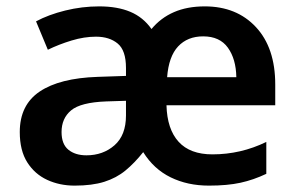

<svg xmlns="http://www.w3.org/2000/svg" viewBox="-20 -572 931 602"><path d="M622 -552Q722 -552 782.5 -487Q843 -422 843 -307V-242H502Q504 -167 540 -127.5Q576 -88 646 -88Q735 -88 815 -127V-27Q775 -8 734 1Q693 10 635 10Q568 10 515 -16Q462 -42 429 -95Q402 -61 373.5 -37.5Q345 -14 307 -2Q269 10 214 10Q167 10 128 -8Q89 -26 65.5 -63Q42 -100 42 -158Q42 -243 104.5 -285Q167 -327 286 -331L375 -334V-359Q375 -414 349 -435.5Q323 -457 281 -457Q244 -457 204.5 -445Q165 -433 130 -416L93 -505Q132 -526 184.5 -539Q237 -552 291 -552Q348 -552 388.5 -535Q429 -518 455 -481Q484 -516 525.5 -534Q567 -552 622 -552ZM617 -458Q568 -458 538.5 -426.5Q509 -395 504 -330H721Q720 -387 694.5 -422.5Q669 -458 617 -458ZM313 -254Q233 -251 203 -226Q173 -201 173 -158Q173 -120 194.5 -102.5Q216 -85 251 -85Q303 -85 339 -116.5Q375 -148 375 -210V-256Z"/></svg>

Font: Noto Sans Meetei Mayek SemiBold
Style: Regular
Weight: 600
Designer: Monotype Design Team and Neelakash Kshetrimayum
Foundry: Monotype Imaging Inc.
Version: Version 2.002; ttfautohint (v1.8.4.7-5d5b)